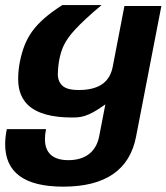

<svg xmlns="http://www.w3.org/2000/svg" viewBox="-22 -526 644 743"><path d="M222.7 196.3C385.3 196.3 479.5 131.8 504.4 3.4L602.5 -502.9H459.5L414.1 -267.1C402.3 -206.5 358.4 -177.7 283.2 -177.7C249.5 -177.7 227.5 -183.6 214.4 -199.7C202.6 -214.4 201.7 -231.9 201.7 -238.8C201.7 -247.6 203.1 -270 206.5 -290C210.4 -312.5 216.3 -331.5 223.6 -347.7C233.4 -368.7 246.6 -387.7 268.6 -411.6C291 -436 323.7 -466.8 371.1 -506.3H219.2C192.9 -489.7 168.9 -472.2 149.4 -455.1C110.4 -420.9 87.9 -388.2 72.8 -349.6C58.1 -312 48.3 -264.2 48.3 -221.7C48.3 -192.9 52.7 -152.8 85.4 -120.6C122.1 -85 183.1 -71.3 256.8 -71.3C281.2 -71.3 297.9 -72.8 321.8 -83.5C343.3 -92.8 363.3 -106.4 385.7 -122.1L361.8 1.5C349.6 64 305.2 93.8 242.7 93.8C182.6 93.8 151.9 65.9 151.9 12.2C151.9 0.5 153.3 -12.2 156.2 -26.4H4.4C0 -5.4 -2 14.2 -2 32.2C-2 141.6 72.8 196.3 222.7 196.3Z"/></svg>

Font: Hack
Style: Bold Oblique
Weight: 700
Italic angle: -12°
Monospace: yes
Designer: Christopher Simpkins
Foundry: Christopher Simpkins
Version: Version 2.010